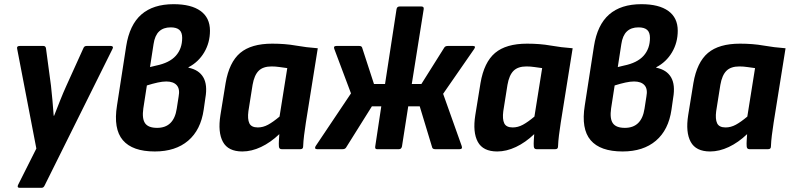

<svg xmlns="http://www.w3.org/2000/svg" viewBox="-20 -714 3785 919"><path d="M74 185Q61 185 66 172L154 -3L62 -481Q59 -494 74 -494H188Q198 -494 200 -483L224 -304Q228 -270 231 -234Q234 -198 237 -160H239Q254 -198 268 -233.5Q282 -269 297 -302L379 -483Q383 -494 394 -494H511Q517 -494 519.5 -490.5Q522 -487 519 -481L194 173Q189 185 179 185Z M721 11Q614 11 568 -43Q522 -97 540 -209L584 -493Q600 -595 656.5 -644.5Q713 -694 811 -694Q895 -694 940 -661.5Q985 -629 985 -567Q985 -510 957.5 -463.5Q930 -417 882 -392V-390Q932 -380 953 -344Q974 -308 963 -245L955 -189Q941 -92 880.5 -40.5Q820 11 721 11ZM732 -102Q812 -102 826 -194L835 -252Q842 -288 826 -306Q810 -324 776 -324Q758 -324 735 -319Q712 -314 683 -305L666 -195Q659 -146 674.5 -124Q690 -102 732 -102ZM698 -393 727 -400Q791 -413 821.5 -447Q852 -481 852 -533Q852 -559 838.5 -571Q825 -583 797 -583Q762 -583 741.5 -563.5Q721 -544 715 -503Z M1140 11Q1072 11 1047 -35Q1022 -81 1035 -163L1060 -317Q1077 -416 1129.5 -460.5Q1182 -505 1283 -505Q1345 -505 1395.5 -496Q1446 -487 1501 -483L1444 -127Q1439 -94 1435.5 -66.5Q1432 -39 1431 -13Q1431 0 1418 0H1328Q1316 0 1315 -13Q1314 -26 1315 -41Q1316 -56 1317 -72Q1275 -32 1229.5 -10.5Q1184 11 1140 11ZM1214 -104Q1239 -104 1263 -117Q1287 -130 1318 -156L1355 -388Q1339 -390 1319 -393Q1299 -396 1280 -396Q1239 -396 1218 -375Q1197 -354 1189 -308L1169 -182Q1164 -144 1173.5 -124Q1183 -104 1214 -104Z M1497 0Q1490 0 1488.5 -4.5Q1487 -9 1491 -15L1660 -267L1580 -480Q1575 -494 1590 -494H1700Q1710 -494 1713 -487L1770 -312H1823L1878 -670Q1880 -683 1893 -683H1997Q2010 -683 2008 -670L1951 -312H1997L2107 -487Q2112 -494 2123 -494H2244Q2259 -494 2250 -480L2101 -265L2190 -15Q2195 0 2180 0H2063Q2052 0 2049 -7L1989 -205H1934L1904 -13Q1901 0 1890 0H1784Q1774 0 1776 -13L1805 -205H1760L1636 -7Q1631 0 1620 0Z M2360 11Q2292 11 2267 -35Q2242 -81 2255 -163L2280 -317Q2297 -416 2349.5 -460.5Q2402 -505 2503 -505Q2565 -505 2615.5 -496Q2666 -487 2721 -483L2664 -127Q2659 -94 2655.5 -66.5Q2652 -39 2651 -13Q2651 0 2638 0H2548Q2536 0 2535 -13Q2534 -26 2535 -41Q2536 -56 2537 -72Q2495 -32 2449.5 -10.5Q2404 11 2360 11ZM2434 -104Q2459 -104 2483 -117Q2507 -130 2538 -156L2575 -388Q2559 -390 2539 -393Q2519 -396 2500 -396Q2459 -396 2438 -375Q2417 -354 2409 -308L2389 -182Q2384 -144 2393.5 -124Q2403 -104 2434 -104Z M2960 11Q2853 11 2807 -43Q2761 -97 2779 -209L2823 -493Q2839 -595 2895.5 -644.5Q2952 -694 3050 -694Q3134 -694 3179 -661.5Q3224 -629 3224 -567Q3224 -510 3196.5 -463.5Q3169 -417 3121 -392V-390Q3171 -380 3192 -344Q3213 -308 3202 -245L3194 -189Q3180 -92 3119.5 -40.5Q3059 11 2960 11ZM2971 -102Q3051 -102 3065 -194L3074 -252Q3081 -288 3065 -306Q3049 -324 3015 -324Q2997 -324 2974 -319Q2951 -314 2922 -305L2905 -195Q2898 -146 2913.5 -124Q2929 -102 2971 -102ZM2937 -393 2966 -400Q3030 -413 3060.5 -447Q3091 -481 3091 -533Q3091 -559 3077.5 -571Q3064 -583 3036 -583Q3001 -583 2980.5 -563.5Q2960 -544 2954 -503Z M3379 11Q3311 11 3286 -35Q3261 -81 3274 -163L3299 -317Q3316 -416 3368.5 -460.5Q3421 -505 3522 -505Q3584 -505 3634.5 -496Q3685 -487 3740 -483L3683 -127Q3678 -94 3674.5 -66.5Q3671 -39 3670 -13Q3670 0 3657 0H3567Q3555 0 3554 -13Q3553 -26 3554 -41Q3555 -56 3556 -72Q3514 -32 3468.5 -10.5Q3423 11 3379 11ZM3453 -104Q3478 -104 3502 -117Q3526 -130 3557 -156L3594 -388Q3578 -390 3558 -393Q3538 -396 3519 -396Q3478 -396 3457 -375Q3436 -354 3428 -308L3408 -182Q3403 -144 3412.5 -124Q3422 -104 3453 -104Z"/></svg>

Font: Sofia Sans Semi Condensed ExtraBold
Style: Italic
Weight: 800
Italic angle: -9°
Version: Version 4.100